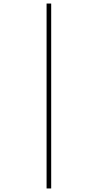

<svg xmlns="http://www.w3.org/2000/svg" viewBox="-20 -886 552 1084"><path d="M243 178V-866H269V178Z"/></svg>

Font: Noto Sans Malayalam UI SemiCondensed Thin
Style: Regular
Weight: 100
Width: 4
Designer: Jelle Bosma - Monotype Design Team
Foundry: Monotype Imaging Inc.
Version: Version 2.104; ttfautohint (v1.8.4.7-5d5b)